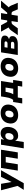

<svg xmlns="http://www.w3.org/2000/svg" viewBox="2509 -3066 737 5795"><g transform="rotate(-90 2877.5 -168.5)"><path d="M45 180 182 -38 176 35 32 -506H227L282 -189H283L436 -506H637L246 180Z M626 0 706 -506H1256L1176 0H985L1042 -364H875L817 0Z M1298 180 1407 -507H1575L1561 -416H1566Q1589 -453 1618 -475Q1647 -497 1680 -507Q1713 -517 1749 -517Q1823 -517 1869 -482Q1915 -447 1933.5 -387Q1952 -327 1942 -252Q1932 -175 1898.5 -115.5Q1865 -56 1809 -22.5Q1753 11 1676 11Q1620 11 1585 -12.5Q1550 -36 1534 -74H1529L1489 180ZM1638 -129Q1672 -129 1696.5 -145Q1721 -161 1736.5 -190.5Q1752 -220 1757 -259Q1764 -315 1744 -346Q1724 -377 1675 -377Q1642 -377 1617 -361.5Q1592 -346 1576.5 -317Q1561 -288 1556 -248Q1548 -193 1569 -161Q1590 -129 1638 -129Z M2302 11Q2212 11 2152 -23Q2092 -57 2065.5 -118.5Q2039 -180 2050 -257Q2058 -321 2085 -369.5Q2112 -418 2153.5 -451Q2195 -484 2248.5 -500.5Q2302 -517 2364 -517Q2454 -517 2514 -483Q2574 -449 2600.5 -389Q2627 -329 2616 -250Q2608 -186 2581 -137.5Q2554 -89 2512 -55.5Q2470 -22 2417 -5.5Q2364 11 2302 11ZM2314 -129Q2349 -129 2373 -145Q2397 -161 2413 -190.5Q2429 -220 2434 -259Q2441 -315 2420.5 -346Q2400 -377 2352 -377Q2319 -377 2294 -361.5Q2269 -346 2253.5 -317Q2238 -288 2233 -248Q2225 -193 2246 -161Q2267 -129 2314 -129Z M2652 134 2696 -141H2762Q2783 -169 2797.5 -199.5Q2812 -230 2823 -271.5Q2834 -313 2843 -369L2865 -506H3330L3273 -141H3362L3319 134H3161L3182 0H2832L2811 134ZM2929 -137H3097L3134 -369H3003L2995 -320Q2987 -271 2970 -221Q2953 -171 2929 -137Z M3712 11Q3622 11 3562 -23Q3502 -57 3475.5 -118.5Q3449 -180 3460 -257Q3468 -321 3495 -369.5Q3522 -418 3563.5 -451Q3605 -484 3658.5 -500.5Q3712 -517 3774 -517Q3864 -517 3924 -483Q3984 -449 4010.5 -389Q4037 -329 4026 -250Q4018 -186 3991 -137.5Q3964 -89 3922 -55.5Q3880 -22 3827 -5.5Q3774 11 3712 11ZM3724 -129Q3759 -129 3783 -145Q3807 -161 3823 -190.5Q3839 -220 3844 -259Q3851 -315 3830.5 -346Q3810 -377 3762 -377Q3729 -377 3704 -361.5Q3679 -346 3663.5 -317Q3648 -288 3643 -248Q3635 -193 3656 -161Q3677 -129 3724 -129Z M4115 0 4195 -506H4515Q4589 -506 4632 -489.5Q4675 -473 4691 -444Q4707 -415 4701 -376Q4699 -351 4685.5 -329.5Q4672 -308 4650 -292.5Q4628 -277 4597 -267L4595 -264Q4650 -252 4670.5 -220.5Q4691 -189 4685 -139Q4676 -76 4615 -38Q4554 0 4446 0ZM4303 -106H4438Q4471 -106 4491 -118Q4511 -130 4514 -156Q4518 -183 4501.5 -194.5Q4485 -206 4454 -206H4319ZM4336 -310H4462Q4489 -310 4506 -323Q4523 -336 4526 -358Q4529 -379 4515 -389.5Q4501 -400 4475 -400H4350Z M4713 0 4859 -205Q4876 -229 4897 -246.5Q4918 -264 4943 -275Q4968 -286 4998 -289L4969 -236L4820 -506H5013L5114 -320H5159L5188 -506H5380L5350 -320H5391L5551 -506H5755L5523 -236L5499 -288Q5527 -284 5547.5 -273.5Q5568 -263 5582.5 -245.5Q5597 -228 5607 -203L5691 0H5493L5433 -144Q5426 -160 5417 -169.5Q5408 -179 5396 -183.5Q5384 -188 5367 -188H5329L5300 0H5109L5138 -188H5100Q5084 -188 5071.5 -183.5Q5059 -179 5048.5 -169.5Q5038 -160 5026 -144L4922 0Z"/></g></svg>

Font: Nunito Sans 7pt Black
Style: Italic
Weight: 900
Italic angle: -9°
Version: Version 3.101;gftools[0.9.27]